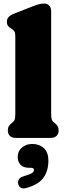

<svg xmlns="http://www.w3.org/2000/svg" viewBox="-20 -775 362 1079"><path d="M267.5 -711.5V-138Q267.5 -113 270.8 -103.8Q274 -94.5 280 -89.5L286 -84.5Q297.5 -76 303.5 -66.2Q309.5 -56.5 309.5 -42Q309.5 -22 297.5 -11Q285.5 0 265 0H68.5Q48 0 36 -11Q24 -22 24 -42Q24 -56.5 30 -66.2Q36 -76 47 -84.5L53.5 -89.5Q59.5 -94.5 62.8 -103.8Q66 -113 66 -138V-569Q66 -590 61.2 -598Q56.5 -606 48 -611.5L42 -615Q30.5 -622 24.5 -630.5Q18.5 -639 18.5 -652.5Q18.5 -667.5 27.5 -678.2Q36.5 -689 57.5 -697.5L156 -736.5Q181.5 -746.5 197 -750.8Q212.5 -755 228.5 -755Q247 -755 257.2 -742.8Q267.5 -730.5 267.5 -711.5ZM144.5 168Q112 168 95.8 151.5Q79.5 135 79.5 106.5Q79.5 74 103.5 54Q127.5 34 161.5 34Q201.5 34 226.8 58Q252 82 252 127.5Q252 183.5 225.2 222.5Q198.5 261.5 128 281.5Q108.5 287 96.8 279.8Q85 272.5 82 258Q79.5 244.5 86 233.2Q92.5 222 110.5 216.5Q150 204.5 160.5 197Q171 189.5 171 180.5Q171 168 154 168Z"/></svg>

Font: Fraunces 72pt S100 Black
Style: Regular
Weight: 900
Version: Version 1.000; ttfautohint (v1.8.3)